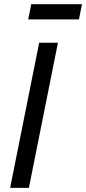

<svg xmlns="http://www.w3.org/2000/svg" viewBox="-20 -904 415 924"><path d="M258.8 -698.2 119.1 0H28.8L168.5 -698.2ZM374.5 -883.8 359.9 -810.5H115.7L130.4 -883.8Z"/></svg>

Font: Sansation
Style: Italic
Weight: 400
Designer: Bernd Montag
Version: Version 1.301